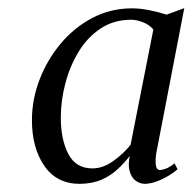

<svg xmlns="http://www.w3.org/2000/svg" viewBox="-20 -816 473 472"><path d="M364 -438.5Q361.5 -421 363.2 -409.5Q365 -398 373.5 -398Q378.5 -398 388 -401.5Q397.5 -405 409 -414.5L416.5 -400Q414 -397 401.5 -388.5Q389 -380 371.8 -372.5Q354.5 -365 337.5 -364Q323.5 -364 313 -372.2Q302.5 -380.5 298.5 -396Q294.5 -411.5 299 -432.5Q287 -417 270.2 -401Q253.5 -385 230.8 -374.8Q208 -364.5 176.5 -364Q119.5 -364 89 -408.2Q58.5 -452.5 58.5 -520.5Q58.5 -571.5 77.2 -620.2Q96 -669 129.2 -708.8Q162.5 -748.5 207.2 -772Q252 -795.5 304.5 -795.5Q325.5 -795.5 349.2 -790.5Q373 -785.5 389.5 -780L433 -796ZM357 -743.5Q347 -755.5 331 -761.5Q315 -767.5 303 -767.5Q260 -767.5 227.5 -746Q195 -724.5 173.5 -689.2Q152 -654 140.8 -611.5Q129.5 -569 129.5 -527Q129.5 -473 148 -437.5Q166.5 -402 207 -402Q233 -402 258.2 -420Q283.5 -438 301 -460Z"/></svg>

Font: Merriweather 96pt Light
Style: Italic
Weight: 300
Italic angle: -7.8°
Version: Version 2.101